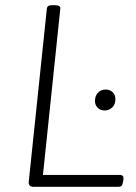

<svg xmlns="http://www.w3.org/2000/svg" viewBox="-20 -722 524 742"><path d="M109 0Q100 0 95 -5Q90 -10 91 -19L161 -688Q162 -696 167 -699Q172 -702 184 -702H192Q215 -702 213 -688L146 -46H443Q451 -46 454.5 -42Q458 -38 457 -28L455 -18Q454 -9 450 -4.5Q446 0 437 0ZM384 -295Q368 -295 357.5 -305.5Q347 -316 347 -332Q347 -351 358.5 -363.5Q370 -376 389 -376Q405 -376 415.5 -365.5Q426 -355 426 -339Q426 -318 413.5 -306.5Q401 -295 384 -295Z"/></svg>

Font: Asap ExtraLight
Style: Italic
Weight: 250
Italic angle: -6°
Version: Version 3.001